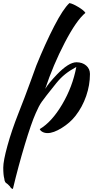

<svg xmlns="http://www.w3.org/2000/svg" viewBox="-20 -850 599 1236"><path d="M271 -277.8Q293 -314.5 346.2 -370.1Q422.4 -449.2 472.2 -449.2Q510.3 -449.2 534.7 -428Q559.1 -406.7 559.1 -374Q559.1 -302.2 534.7 -231.7Q510.3 -161.1 465.8 -104Q431.2 -59.6 377.7 -26.4Q324.2 6.8 286.1 6.8Q268.1 6.8 254.2 -0.5Q240.2 -7.8 235.8 -19Q313.5 -64.9 380.4 -178.2Q447.3 -291.5 471.2 -418.9Q431.2 -397.5 400.9 -373.5Q370.6 -349.6 341.8 -314Q267.6 -221.7 248.5 -194.3Q229.5 -167 210 -121.1Q181.6 -57.6 139.9 80.6Q98.1 218.8 63 366.2Q51.3 364.7 43.9 350.1Q28.3 333.5 23.9 331.1Q18.1 329.6 13.2 321Q8.3 312.5 7.8 300.8Q1 276.9 1 229Q1 185.5 28.1 87.4Q55.2 -10.7 98.1 -119.1Q141.6 -229 177 -326.7Q212.4 -424.3 213.9 -428.2Q271.5 -570.3 328.9 -681.4Q386.2 -792.5 426.8 -830.1Q447.3 -827.1 484.1 -804.9Q521 -782.7 529.8 -767.1Q471.7 -719.2 397 -575.7Q322.3 -432.1 271 -277.8Z"/></svg>

Font: Kaushan Script
Style: Regular
Weight: 400
Designer: Pablo Impallari
Foundry: Pablo Impallari
Version: Version 1.002